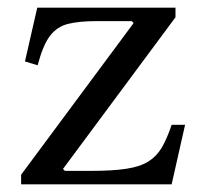

<svg xmlns="http://www.w3.org/2000/svg" viewBox="-20 -480 537 500"><path d="M427 -155H462L427 0H35V-25L328 -420L323 -425H232Q187 -425 158 -418Q129 -411 110.5 -387Q92 -363 78 -310L45 -320L77 -460H437V-435L144 -40L149 -35H216Q273 -35 309 -40.5Q345 -46 366.5 -59.5Q388 -73 401.5 -96Q415 -119 427 -155Z"/></svg>

Font: Brygada 1918
Style: Regular
Weight: 400
Designer: Mateusz Machalski | Borys Kosmynka | Przemek Hoffer
Foundry: NIEPODLEGLA 2018
Version: Version 3.006